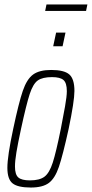

<svg xmlns="http://www.w3.org/2000/svg" viewBox="-20 -831 411 859"><path d="M13 -80Q13 -133 39 -254Q64 -372 82 -424.5Q100 -477 128 -497.5Q156 -518 209 -518Q267 -518 290 -498Q313 -478 313 -424Q313 -379 287 -254Q261 -136 243.5 -84.5Q226 -33 198.5 -12.5Q171 8 118 8Q60 8 36.5 -10.5Q13 -29 13 -80ZM252 -254Q263 -310 271 -355Q279 -400 279 -423Q279 -460 264 -473Q249 -486 213 -486Q170 -486 149 -471Q128 -456 113 -410.5Q98 -365 74 -254Q60 -189 53.5 -150Q47 -111 47 -86Q47 -50 62 -37Q77 -24 114 -24Q157 -24 179 -40.5Q201 -57 216 -103.5Q231 -150 252 -254ZM218 -624 231 -685H273L260 -624ZM182 -782 188 -811H371L365 -782Z"/></svg>

Font: Saira Ultra Condensed Thin
Style: Italic
Weight: 100
Width: 1
Italic angle: -12°
Designer: Hector Gatti with collaboration of the Omnibus-Type team
Foundry: Omnibus-Type
Version: Version 1.001; ttfautohint (v1.8)